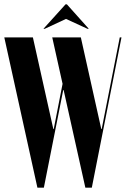

<svg xmlns="http://www.w3.org/2000/svg" viewBox="-30 -873 585 893"><path d="M441 -273H443L527 -699H535L397 0H367L266 -454H264L174 0H144L-10 -699H123L218 -273H220L261 -483L213 -699H346ZM275 -853H281L383 -739H377L277 -785L178 -739H172Z"/></svg>

Font: Moniqa Black Display
Style: Regular
Weight: 900
Designer: Rajesh Rajput
Foundry: Rajesh Rajput
Version: Version 1.000